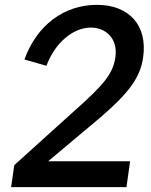

<svg xmlns="http://www.w3.org/2000/svg" viewBox="-20 -774 623 794"><path d="M503 0 518 -107H179L397 -290C513 -390 560 -453 572 -537C591 -671 512 -754 381 -754C244 -754 132 -669 81 -528L172 -502C206 -594 280 -660 356 -660C413 -660 469 -619 457 -536C447 -469 409 -423 287 -315L39 -91L26 0Z"/></svg>

Font: Cheyenne Sans Medium
Style: Italic
Weight: 500
Italic angle: -8.13011°
Designer: The Public Sans project authors (U.S. Web Design System), Libre Franklin designed by Pablo Impallari and Rodrigo Fuenzal
Foundry: The Cheyenne Sans Project Authors
Version: Version 2.007